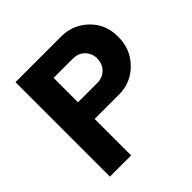

<svg xmlns="http://www.w3.org/2000/svg" viewBox="-179 -836 986 986"><g transform="rotate(-45 314.5 -343.0)"><path d="M403 -686Q489 -686 549.5 -627.5Q610 -569 610 -481V-475Q610 -388 550 -326.5Q490 -265 403 -265H226V0H72V-686ZM367 -563H226V-386H367Q405 -386 430 -411.5Q455 -437 455 -477Q455 -512 430.5 -537.5Q406 -563 367 -563Z"/></g></svg>

Font: Chivo
Style: Bold
Weight: 700
Designer: Hector Gatti
Foundry: Omnibus-Type
Version: Version 1.007;PS 001.007;hotconv 1.0.88;makeotf.lib2.5.64775